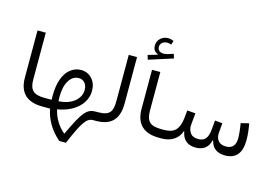

<svg xmlns="http://www.w3.org/2000/svg" viewBox="-135 -1169 2457 1716"><g transform="rotate(15 1094.0 -311.0)"><path d="M79.1 -209C79.1 -69.8 154.3 0 295.4 0H295.9V-79.6H295.4C243.2 -79.6 206.5 -89.8 186.5 -110.4C166 -130.4 155.8 -164.1 155.8 -210.4V-645.5H79.1Z M548.3 -405.3C511.2 -405.3 478 -393.1 448.2 -369.1C389.2 -320.8 360.4 -229.5 360.4 -118.2C360.4 -106 360.8 -92.8 361.3 -79.6H295.9C286.6 -79.6 281.7 -66.4 281.7 -40C281.7 -13.2 286.6 0 295.9 0H368.2C385.3 92.3 436 185.5 523.4 258.3H584C674.3 46.4 708 0 768.6 0H790V-79.6H768.6C687.5 -79.6 651.9 -35.6 549.8 182.6H547.4C484.9 131.3 444.8 58.6 430.7 -10.3C586.4 -34.7 689.5 -130.9 689.5 -249C689.5 -295.4 676.3 -333 649.4 -361.8C622.6 -390.6 588.9 -405.3 548.3 -405.3ZM423.8 -83C422.9 -97.2 422.4 -110.8 422.4 -124C422.4 -186.5 433.6 -236.3 456.5 -273.9C479.5 -311.5 509.8 -330.1 548.3 -330.1C570.3 -330.1 588.4 -321.8 602.5 -305.7C616.7 -289.6 624 -268.1 624 -241.7C624 -198.2 605.5 -161.6 568.8 -132.3C532.2 -103 483.9 -86.4 423.8 -83Z M790 -79.6C780.3 -79.6 775.4 -68.8 775.4 -40C775.4 -10.7 780.3 0 790 0C937 0 1000 -74.7 1000 -216.8V-645.5H923.3V-216.8C923.3 -121.1 898.9 -79.6 790 -79.6Z M1158.7 -209C1158.7 -69.8 1233.9 0 1375 0H1375.5V-79.6H1375C1322.8 -79.6 1286.1 -89.8 1266.1 -110.4C1245.6 -130.4 1235.4 -164.1 1235.4 -210.4V-570.8H1158.7ZM1277.8 -869.6C1260.7 -877 1244.6 -881.3 1227.5 -881.3C1198.7 -881.3 1174.8 -872.6 1155.8 -854.5C1136.7 -836.4 1127 -814 1127 -787.1C1127 -752.9 1142.1 -730 1172.4 -718.8V-713.9L1086.4 -689L1098.6 -647.9L1321.8 -719.2L1309.6 -758.8L1259.3 -743.2C1245.1 -738.8 1232.4 -736.8 1220.2 -736.8C1187 -736.8 1164.6 -754.9 1164.6 -784.7C1164.6 -817.4 1190.9 -840.3 1228 -840.3C1240.7 -840.3 1253.4 -837.9 1265.6 -832.5Z M1717.3 -79.6C1683.6 -79.6 1659.2 -88.9 1645 -107.9C1630.4 -126.5 1623 -149.4 1623 -176.3C1623 -183.6 1623.5 -190.9 1624.5 -198.7L1633.8 -295.4L1557.1 -301.3L1549.8 -228.5C1543.9 -176.3 1529.8 -138.2 1506.8 -114.7C1483.9 -91.3 1448.7 -79.6 1400.4 -79.6H1375.5C1366.2 -79.6 1361.3 -66.4 1361.3 -40.5C1361.3 -13.7 1366.2 0 1375.5 0H1400.4C1444.3 0 1481.9 -10.3 1512.7 -31.2C1543.5 -52.2 1564 -79.6 1574.7 -113.3H1579.6C1591.8 -41 1635.3 0 1713.4 0C1784.7 0 1828.6 -33.7 1845.2 -101.6H1850.1C1863.8 -39.1 1907.2 0 1984.9 0C2086.4 0 2137.2 -61 2137.2 -182.6C2137.2 -204.6 2135.7 -230 2132.8 -258.8C2129.4 -287.6 2125.5 -312.5 2121.1 -333.5L2046.9 -315.4C2054.2 -279.8 2061.5 -211.4 2061.5 -181.6C2061.5 -113.8 2032.2 -79.6 1974.1 -79.6C1911.1 -79.6 1881.3 -115.7 1881.3 -172.4C1881.3 -177.7 1881.8 -183.6 1882.3 -189.9L1889.2 -272.5L1819.8 -278.3L1812 -190.9C1804.2 -114.3 1777.3 -79.6 1717.3 -79.6Z"/></g></svg>

Font: Estedad Regular
Style: Regular
Weight: 400
Designer: Amin Abedi
Version: Version 7.3